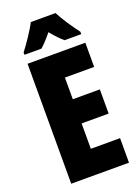

<svg xmlns="http://www.w3.org/2000/svg" viewBox="-171 -1000 785 1074"><g transform="rotate(-20 221.5 -463.5)"><path d="M303 -927H156C139 -892 87 -815 60 -781V-767H161C178 -781 201 -806 229 -840C256 -807 279 -783 299 -767H398V-781C358 -834 326 -883 303 -927ZM403 0V-146H229V-297H390V-441H229V-570H403V-714H59V0Z"/></g></svg>

Font: Noto Sans Georgian ExtraCondensed Black
Style: Regular
Weight: 900
Width: 2
Designer: Monotype Design Team, Akaki Razmadze
Foundry: Google LLC
Version: Version 2.005